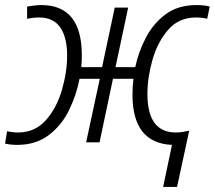

<svg xmlns="http://www.w3.org/2000/svg" viewBox="-34 -562 848 758"><path d="M610 176H665L713 -46Q703 -44 689 -41.5Q675 -39 660 -39Q548 -39 548 -191Q548 -256 568 -326Q588 -396 630 -444.5Q672 -493 740 -493Q762 -493 784 -488L794 -536Q774 -542 742 -542Q668 -542 619 -505Q570 -468 541 -411.5Q512 -355 500 -297H422L472 -532H419L369 -297H287Q288 -308 288.5 -320.5Q289 -333 289 -344Q289 -542 129 -542Q114 -542 99 -540Q84 -538 73 -536V-488Q98 -493 121 -493Q177 -493 204 -453.5Q231 -414 231 -343Q231 -278 210.5 -207Q190 -136 147 -87.5Q104 -39 37 -39Q16 -39 -6 -44L-14 5Q9 10 34 10Q108 10 159 -29Q210 -68 239 -128Q268 -188 280 -251H360L306 0H359L412 -251H493Q489 -222 489 -188Q489 3 645 10Z"/></svg>

Font: Noto Sans UI Light
Style: Italic
Weight: 300
Italic angle: -12°
Designer: Monotype Design Team
Foundry: Monotype Imaging Inc.
Version: Version 1.901